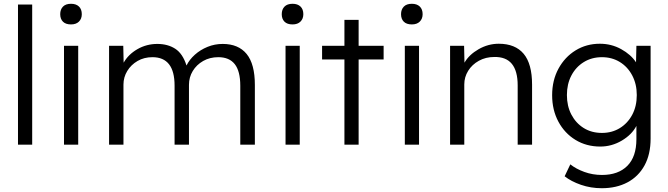

<svg xmlns="http://www.w3.org/2000/svg" viewBox="-20 -764 3529 1014"><path d="M75 0V-740H150V0Z M355 -635Q327 -635 312.5 -649.5Q298 -664 298 -689Q298 -714 312.5 -729Q327 -744 355 -744Q382 -744 397 -729.5Q412 -715 412 -689Q412 -665 397 -650Q382 -635 355 -635ZM318 0V-522H393V0Z M556 0V-522H631L633 -433Q658 -477 706 -504.5Q754 -532 811 -532Q866 -532 905.5 -506.5Q945 -481 965 -418Q980 -449 1009 -475Q1038 -501 1076 -516.5Q1114 -532 1156 -532Q1239 -532 1282.5 -479Q1326 -426 1326 -315V0H1249V-311Q1249 -388 1220 -425Q1191 -462 1133 -462Q1088 -462 1053 -442Q1018 -422 998 -389Q978 -356 978 -316V0H902V-312Q902 -462 785 -462Q741 -462 706.5 -442Q672 -422 652 -389Q632 -356 632 -317V0Z M1525 -635Q1497 -635 1482.5 -649.5Q1468 -664 1468 -689Q1468 -714 1482.5 -729Q1497 -744 1525 -744Q1552 -744 1567 -729.5Q1582 -715 1582 -689Q1582 -665 1567 -650Q1552 -635 1525 -635ZM1488 0V-522H1563V0Z M1799 0V-450H1681V-522H1799V-659H1874V-522H2006V-450H1874V0Z M2155 -635Q2127 -635 2112.5 -649.5Q2098 -664 2098 -689Q2098 -714 2112.5 -729Q2127 -744 2155 -744Q2182 -744 2197 -729.5Q2212 -715 2212 -689Q2212 -665 2197 -650Q2182 -635 2155 -635ZM2118 0V-522H2193V0Z M2357 0V-522H2431L2433 -433Q2457 -475 2507.5 -504Q2558 -533 2614 -533Q2701 -533 2745.5 -480Q2790 -427 2790 -317V0H2714V-313Q2714 -466 2590 -463Q2545 -463 2509 -443Q2473 -423 2452.5 -390Q2432 -357 2432 -318V0Z M3158 230Q3100 230 3048 212Q2996 194 2962 167L2992 104Q3022 128 3066 144Q3110 160 3159 160Q3245 160 3293 112Q3341 64 3341 -29V-99Q3317 -53 3264 -21.5Q3211 10 3150 10Q3077 10 3019.5 -25Q2962 -60 2929 -121.5Q2896 -183 2896 -261Q2896 -340 2929.5 -401.5Q2963 -463 3020 -498Q3077 -533 3148 -533Q3209 -533 3260.5 -504.5Q3312 -476 3339 -435L3341 -522H3416V-32Q3416 51 3384 109.5Q3352 168 3294 199Q3236 230 3158 230ZM3159 -62Q3212 -62 3253.5 -87.5Q3295 -113 3319 -158Q3343 -203 3343 -262Q3343 -320 3319 -365.5Q3295 -411 3253.5 -436.5Q3212 -462 3159 -462Q3105 -462 3063 -436Q3021 -410 2997.5 -365Q2974 -320 2974 -262Q2974 -204 2997.5 -159Q3021 -114 3062.5 -88Q3104 -62 3159 -62Z"/></svg>

Font: Lexend Deca Light
Style: Regular
Weight: 300
Designer: Bonnie Shaver-Troup, Thomas Jockin
Foundry: Lexend
Version: Version 1.008; ttfautohint (v1.8.4.7-5d5b)